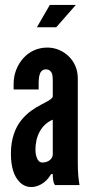

<svg xmlns="http://www.w3.org/2000/svg" viewBox="-20 -747 373 775"><path d="M286 -727 207 -637H129L181 -727ZM193 -417C193 -426 193 -440 190 -450C186 -460 178 -467 165 -467C148 -467 141 -454 138 -438C137 -430 136 -421 136 -412C136 -403 136 -394 136 -386H35V-409C35 -449 50 -485 74 -512C98 -539 132 -555 171 -555C204 -555 234 -542 257 -520C280 -498 294 -467 294 -431V-95C294 -46 297 -24 301 0H202C193 -11 193 -37 193 -44H186C181 -35 172 -22 158 -11C144 0 125 8 105 8C92 8 71 3 55 -17C38 -36 24 -70 24 -127C24 -188 42 -232 66 -262C90 -292 120 -311 145 -324C170 -337 189 -346 193 -357ZM193 -264C144 -243 123 -194 123 -142C123 -135 124 -123 128 -112C132 -100 139 -91 151 -91C174 -91 193 -105 193 -124Z"/></svg>

Font: League Gothic
Style: Regular
Weight: 400
Designer: The League of Moveable Type
Version: Version 1.560;PS 001.560;hotconv 1.0.56;makeotf.lib2.0.21325